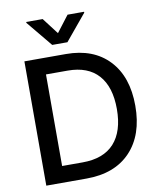

<svg xmlns="http://www.w3.org/2000/svg" viewBox="-100 -1028 921 1106"><g transform="rotate(-10 360.5 -474.5)"><path d="M315.4 0H80.1V-727.1H322.8Q483.4 -727.1 574.2 -630.9Q665 -534.7 665 -364.7Q665 -193.8 573 -96.9Q481 0 315.4 0ZM189.5 -95.7H309.1Q432.1 -95.7 494.6 -164.8Q557.1 -233.9 557.1 -364.7Q557.1 -494.1 495.8 -562.7Q434.6 -631.3 315.9 -631.3H189.5ZM226.1 -948.7 298.8 -853.5 371.6 -948.7H468.3V-943.4L343.3 -792.5H254.4L129.9 -943.4V-948.7Z"/></g></svg>

Font: Karasuma Gothic
Style: Regular
Weight: 500
Designer: Rasmus Andersson / Ryoko Nishizuka
Foundry: Genbu
Version: Version 1.00